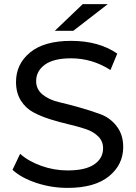

<svg xmlns="http://www.w3.org/2000/svg" viewBox="-20 -907 661 935"><path d="M337 -757H247L383 -887H505ZM309 8Q230 8 156.5 -16.5Q83 -41 41 -80L78 -158Q118 -122 180.5 -99.5Q243 -77 309 -77Q396 -77 439 -106.5Q482 -136 482 -185Q482 -219 458.5 -242.5Q435 -266 397.5 -278.5Q360 -291 315 -301.5Q270 -312 225 -326Q180 -340 142.5 -360Q105 -380 81.5 -417.5Q58 -455 58 -508Q58 -595 126.5 -651.5Q195 -708 326 -708Q461 -708 551 -646L518 -566Q429 -623 326 -623Q241 -623 198.5 -592Q156 -561 156 -512Q156 -472 187.5 -446.5Q219 -421 266 -410Q313 -399 368 -383.5Q423 -368 470 -350.5Q517 -333 548.5 -292Q580 -251 580 -191Q580 -105 510.5 -48.5Q441 8 309 8Z"/></svg>

Font: false
Style: Regular
Weight: 500
Designer: Julieta Ulanovsky
Foundry: Julieta Ulanovsky
Version: Version 7.222;hotconv 1.0.109;makeotfexe 2.5.65596